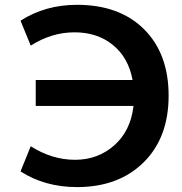

<svg xmlns="http://www.w3.org/2000/svg" viewBox="-20 -760 747 790"><path d="M64.5 -54.7 106.4 -158.2Q194.3 -102.5 288.6 -102.5Q382.8 -102.5 450.2 -162.1Q517.6 -221.7 529.3 -324.2H127V-430.7H525.4Q508.8 -522.5 444.8 -574.7Q380.9 -627 286.6 -627Q192.4 -627 106.4 -572.3L64.5 -674.8Q166 -740.2 296.9 -740.2Q471.7 -740.2 572.8 -639.6Q673.8 -539.1 673.8 -366.2Q673.8 -193.4 570.8 -91.8Q467.8 9.8 296.9 9.8Q165 9.8 64.5 -54.7Z"/></svg>

Font: GenEi M Gothic v2 Bold
Style: Regular
Weight: 700
Version: Version 2.0